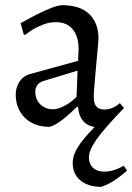

<svg xmlns="http://www.w3.org/2000/svg" viewBox="-20 -484 513 745"><path d="M473 178Q459 191 442 203Q428 214 410 224.5Q392 235 373 241Q322 241 292 216Q262 191 262 147Q262 120 281 88.5Q300 57 347 9Q318 4 301.5 -16Q285 -36 283 -69Q282 -69 281 -69.5Q280 -70 279 -70Q243 -34 213.5 -13Q184 8 169 8Q141 8 117.5 -1Q94 -10 77 -26.5Q60 -43 50.5 -66Q41 -89 41 -116Q41 -145 55.5 -167Q70 -189 94 -196L283 -248L285 -292Q285 -343 262 -370.5Q239 -398 197 -398Q172 -398 151 -390Q130 -382 113 -373Q94 -362 77 -348L72 -351L60 -394Q94 -413 125 -429Q151 -442 178.5 -453Q206 -464 223 -464Q241 -464 258 -461Q308 -453 335 -420Q362 -387 362 -335Q362 -327 361 -317Q360 -307 358 -284Q352 -221 349.5 -189Q347 -157 345.5 -141.5Q344 -126 344 -120.5Q344 -115 344 -105Q344 -59 385 -59Q397 -59 408 -62.5Q419 -66 427 -71Q437 -76 445 -84L461 -65Q421 -23 395 6.5Q369 36 353.5 58.5Q338 81 331.5 97Q325 113 325 128Q325 152 341 167Q357 182 383 182Q397 182 411 179Q425 176 436 171Q448 166 460 159ZM281 -210 146 -169Q117 -158 117 -127Q117 -98 136.5 -79Q156 -60 186 -60Q205 -60 230.5 -73.5Q256 -87 277 -108Z"/></svg>

Font: Alegreya
Style: Regular
Weight: 400
Designer: Juan Pablo del Peral
Foundry: Juan Pablo del Peral
Version: Version 1.003